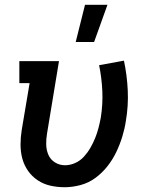

<svg xmlns="http://www.w3.org/2000/svg" viewBox="-20 -776 640 804"><path d="M251 8Q220 8 191 1.5Q162 -5 138 -21Q114 -37 97.5 -60.5Q81 -84 73.5 -112Q66 -140 66 -170.5Q66 -201 71 -232L104 -428H61V-520H227L177 -217Q173 -194 173.5 -171Q174 -148 182.5 -128Q191 -108 210 -96Q229 -84 252 -84Q274 -84 295 -93.5Q316 -103 331.5 -120Q347 -137 358.5 -157Q370 -177 378.5 -198Q387 -219 392.5 -240.5Q398 -262 402 -283Q411 -339 408.5 -394.5Q406 -450 395 -503L499 -522Q512 -461 515 -397Q518 -333 507 -269Q502 -236 492 -203.5Q482 -171 467 -139.5Q452 -108 430 -80Q408 -52 379.5 -31Q351 -10 317 -1Q283 8 251 8ZM297 -600 336 -756H430L374 -600Z"/></svg>

Font: Iosevka Etoile Semibold
Style: Italic
Weight: 600
Italic angle: -9°
Designer: Belleve Invis
Foundry: Belleve Invis
Version: Version 22.1.2; ttfautohint (v1.8.4)